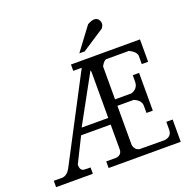

<svg xmlns="http://www.w3.org/2000/svg" viewBox="-162 -1123 1269 1281"><g transform="rotate(-20 472.5 -482.5)"><path d="M471 -786H509L668 -890Q681 -907 681 -922Q681 -937 671 -951Q660 -965 641 -965Q621 -965 592 -948ZM590 -416V-650Q609 -685 626 -688H788Q834 -665 838 -637V-576H883V-735Q393 -735 393 -735V-690H453L139 -91Q118 -51 84 -45H20V0H281V-45Q273 -45 261 -45Q249 -45 235 -46Q207 -49 207 -91L295 -268H505V-92Q505 -53 464 -47H393V0H905V-158H860V-103Q860 -54 808 -47L630 -48Q617 -51 609 -57Q594 -70 590 -91V-370H706Q756 -349 756 -310V-259H801V-527H756V-482Q756 -432 706 -416ZM502 -654Q503 -649 504 -645H505V-315H316Z"/></g></svg>

Font: Sawarabi Mincho
Style: Regular
Weight: 400
Version: Version 1.082; ttfautohint (v1.8.4.7-5d5b)